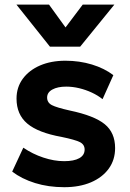

<svg xmlns="http://www.w3.org/2000/svg" viewBox="-20 -784 553 819"><path d="M254 14.5Q186.5 14.5 129.5 -3.2Q72.5 -21 32 -52L79.5 -154Q119 -127 165 -111.8Q211 -96.5 253.5 -96.5Q295.5 -96.5 318.2 -109.2Q341 -122 341 -146Q341 -167.5 320.8 -177.8Q300.5 -188 242.5 -200Q142.5 -218 96.5 -256.8Q50.5 -295.5 50.5 -363.5Q50.5 -411.5 77.2 -448Q104 -484.5 151 -504.8Q198 -525 259 -525Q319 -525 372.2 -508.8Q425.5 -492.5 463.5 -463.5L417.5 -361Q397.5 -377 371.8 -389Q346 -401 317.8 -407.8Q289.5 -414.5 262.5 -414.5Q226 -414.5 203.5 -402.2Q181 -390 181 -368Q181 -346 201.5 -335.5Q222 -325 278 -312.5Q382.5 -290.5 426.8 -254.2Q471 -218 471 -152.5Q471 -102 443.8 -64.5Q416.5 -27 367.8 -6.2Q319 14.5 254 14.5ZM193 -585 50 -764.5H189L259.5 -667L333 -764.5H468L322 -585Z"/></svg>

Font: Geologica SemiBold
Style: Regular
Weight: 600
Designer: Sindre Bremnes, Frode Helland
Foundry: Monokrom Skriftforlag AS
Version: Version 1.010;gftools[0.9.28]